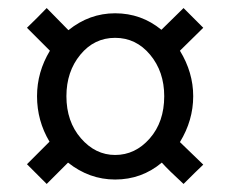

<svg xmlns="http://www.w3.org/2000/svg" viewBox="-20 -571 576 477"><path d="M427 -218 485 -162Q468 -146 436 -114Q399 -148 382 -167Q332 -125 266 -125Q202 -125 149 -167Q143 -161 132.5 -150.5Q122 -140 113 -131Q104 -122 96 -114L47 -163L103 -219Q72 -271 72 -332Q72 -392 104 -445L47 -502Q72 -526 96 -551L150 -496Q202 -538 266 -538Q331 -538 381 -497L436 -551L485 -502L427 -445Q460 -391 460 -332Q460 -272 427 -218ZM266 -186Q316 -186 352 -227Q388 -268 388 -332Q388 -393 353 -435Q318 -477 266 -477Q214 -477 179.5 -435Q145 -393 145 -332Q145 -269 181 -227.5Q217 -186 266 -186Z"/></svg>

Font: Rosario
Style: Regular
Weight: 400
Designer: Hector Gatti
Foundry: Omnibus-Type
Version: Version 1.004